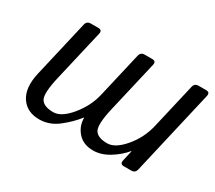

<svg xmlns="http://www.w3.org/2000/svg" viewBox="-102 -712 1030 919"><g transform="rotate(30 413.0 -252.5)"><path d="M70.8 -178.7 143.1 -490.7Q147.9 -512.7 169.9 -512.7H211.9Q233.9 -512.7 229 -490.7L163.1 -207Q141.1 -111.8 156.7 -83.5Q172.4 -55.2 226.1 -55.2Q270 -55.2 318.6 -114Q367.2 -172.9 383.3 -242.2L440.9 -490.7Q445.8 -512.7 467.8 -512.7H509.8Q531.7 -512.7 526.9 -490.7L460.9 -207Q439 -111.8 454.6 -83.5Q470.2 -55.2 523.9 -55.2Q567.9 -55.2 616 -112.1Q664.1 -168.9 681.2 -242.2L738.8 -490.7Q743.7 -512.7 765.6 -512.7H807.6Q829.6 -512.7 824.7 -490.7L716.3 -22Q711.4 0 689.5 0H648.4Q626.5 0 631.3 -22L644.5 -80.6H642.6Q613.8 -45.4 570.1 -18.6Q526.4 8.3 482.4 8.3Q428.7 8.3 398.2 -25.6Q367.7 -59.6 367.7 -106H365.7Q335 -65.9 287.8 -28.8Q240.7 8.3 184.6 8.3Q116.2 8.3 83.5 -41.7Q50.8 -91.8 70.8 -178.7Z"/></g></svg>

Font: Istok Web
Style: Italic
Weight: 400
Italic angle: -13°
Designer: Andrey V. Panov
Foundry: Andrey V. Panov
Version: Version 1.0.2g